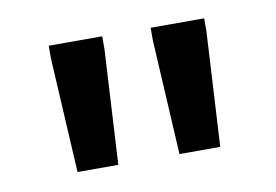

<svg xmlns="http://www.w3.org/2000/svg" viewBox="-41 -710 533 371"><g transform="rotate(-10 225.0 -525.0)"><path d="M165 -400 177.5 -625V-650H72.5V-625L85 -400ZM365 -400 377.5 -625V-650H272.5V-625L285 -400Z"/></g></svg>

Font: Familjen Grotesk Medium
Style: Regular
Weight: 500
Designer: Anders Wikstroem, Jonas Baeckman, Matilda Gysing, Kristian Moeller
Foundry: Familjen STHLM AB
Version: Version 2.000